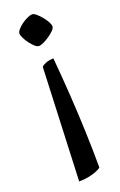

<svg xmlns="http://www.w3.org/2000/svg" viewBox="-151 -550 538 861"><g transform="rotate(-20 118.0 -119.0)"><path d="M68 270 90.4 -268.5Q95.4 -275.2 110.5 -281.3Q125.7 -287.4 148 -288.3Q155.6 -206 161.7 -113.2Q167.9 -20.4 171.1 71.4Q174.4 163.1 174.4 242.5Q159.8 253.9 130.3 261.9Q100.9 270 68 270ZM107 -362.3Q98.5 -362.3 87.7 -371.8Q76.9 -381.2 66.6 -395.2Q56.3 -409.1 49.6 -422.8Q43 -436.4 43 -444.9Q43 -452.4 51.9 -463.1Q60.9 -473.9 74.6 -483.7Q88.2 -493.5 102.4 -500Q116.5 -506.5 126 -506.5Q133.5 -506.5 144.7 -497.1Q155.9 -487.7 167.2 -474.1Q178.5 -460.5 186 -447Q193.4 -433.4 193.4 -425Q193.4 -416.7 183.5 -406.3Q173.5 -395.8 158.5 -385.6Q143.5 -375.3 129.5 -368.8Q115.4 -362.3 107 -362.3Z"/></g></svg>

Font: Texturina Medium
Style: Regular
Weight: 500
Designer: Guillermo Torres Carreño
Foundry: Omnibus-Type
Version: Version 1.003